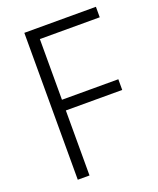

<svg xmlns="http://www.w3.org/2000/svg" viewBox="-134 -862 722 877"><g transform="rotate(-20 227.0 -423.0)"><path d="M148 -66H91V-780H439V-729H148V-434H422V-382H148Z"/></g></svg>

Font: Noto Sans Malayalam UI SemiCondensed Light
Style: Regular
Weight: 300
Width: 4
Designer: Jelle Bosma - Monotype Design Team
Foundry: Monotype Imaging Inc.
Version: Version 2.104; ttfautohint (v1.8.4.7-5d5b)